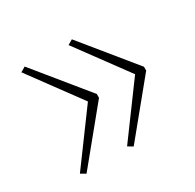

<svg xmlns="http://www.w3.org/2000/svg" viewBox="-93 -564 581 571"><g transform="rotate(-30 197.5 -279.0)"><path d="M360 -272V-285L215 -463L198 -453L326 -279L198 -105L215 -95ZM198 -272V-285L53 -463L36 -453L164 -279L36 -105L53 -95Z"/></g></svg>

Font: Noto Sans Thai Looped Condensed Thin
Style: Regular
Weight: 100
Width: 3
Designer: Sasikarn Vongin, Ben Mitchell
Foundry: The Fontpad Ltd
Version: Version 1.001